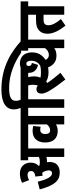

<svg xmlns="http://www.w3.org/2000/svg" viewBox="872 -1808 954 2738"><g transform="rotate(-90 1349.0 -439.0)"><path d="M408 -209C408 -222 407 -235 405 -246C410 -246 415 -246 419 -246C440 -246 460 -248 480 -254V0H601V-514H671V-622H433V-514H480V-360C456 -351 434 -348 408 -348C391 -348 375 -350 360 -353C357 -356 354 -360 351 -363C381 -390 399 -428 399 -478C399 -568 342 -632 244 -632C190 -632 153 -620 111 -602L149 -501C175 -516 202 -523 224 -523C261 -523 279 -504 279 -472C279 -438 252 -417 200 -412L212 -308C226 -310 240 -312 253 -315C273 -288 288 -258 288 -219C288 -192 275 -174 248 -174C198 -174 161 -240 127 -378L17 -350C74 -137 142 -64 257 -64C354 -64 408 -116 408 -209Z M1135 -514V-622H659V-514H944V-247C922 -220 895 -201 860 -201C831 -201 807 -216 807 -270C807 -318 829 -342 867 -342C885 -342 898 -340 911 -336L921 -443C899 -448 877 -451 850 -451C745 -451 686 -383 686 -272C686 -155 748 -93 851 -93C888 -93 917 -101 944 -118V0H1065V-514Z M1181 -514V0H1302V-514H1372V-622H1295C1287 -642 1280 -665 1280 -689C1280 -754 1327 -786 1463 -786C1651 -786 1817 -717 1967 -615H2135C1985 -751 1767 -896 1442 -896C1251 -896 1158 -830 1158 -719C1158 -680 1168 -649 1179 -622H1123V-514Z M1680 -54C1631 -111 1574 -182 1535 -241C1542 -246 1548 -251 1555 -257C1586 -239 1630 -224 1685 -224C1710 -224 1733 -226 1756 -231C1788 -153 1842 -111 1924 -111C1968 -111 2000 -120 2032 -142V0H2153V-514H2223V-622H1995V-514H2032V-275C2007 -240 1976 -219 1933 -219C1901 -219 1878 -237 1864 -266C1936 -314 1971 -376 1971 -461C1971 -563 1913 -632 1813 -632C1792 -632 1773 -629 1756 -622H1360V-514H1500C1506 -493 1509 -469 1509 -445C1509 -419 1505 -396 1498 -376C1483 -389 1467 -396 1448 -396C1403 -396 1383 -364 1383 -326C1383 -295 1396 -257 1422 -214C1469 -134 1510 -79 1584 16ZM1684 -332C1657 -332 1633 -334 1610 -339C1621 -363 1629 -394 1629 -432C1629 -463 1624 -491 1618 -514H1679C1679 -512 1679 -510 1679 -507C1679 -429 1726 -389 1792 -374L1821 -461C1790 -466 1777 -481 1777 -507C1777 -526 1789 -541 1808 -541C1839 -541 1852 -508 1852 -469C1852 -415 1829 -371 1780 -342C1747 -334 1722 -332 1684 -332Z M2629 -514H2698V-622H2210V-514H2508V-403H2451C2355 -403 2310 -387 2277 -352C2251 -326 2237 -289 2237 -238C2237 -152 2287 -66 2352 18L2446 -47C2386 -119 2358 -174 2358 -226C2358 -246 2362 -263 2374 -275C2388 -290 2404 -295 2447 -295H2508V0H2629Z"/></g></svg>

Font: Noto Sans ExtraCondensed
Style: Bold Italic
Weight: 700
Width: 2
Italic angle: -12°
Designer: Monotype Design Team
Foundry: Monotype Imaging Inc.
Version: Version 2.013